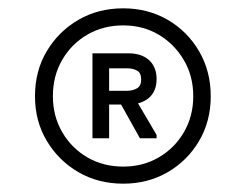

<svg xmlns="http://www.w3.org/2000/svg" viewBox="-20 -730 590 461"><path d="M276 -289Q216 -289 168.5 -316.5Q121 -344 92.5 -391.5Q64 -439 64 -499Q64 -560 92.5 -607.5Q121 -655 168.5 -682.5Q216 -710 276 -710Q335 -710 382.5 -682.5Q430 -655 458 -607Q486 -559 486 -499Q486 -439 458 -391.5Q430 -344 382.5 -316.5Q335 -289 276 -289ZM276 -330Q323 -330 361 -352Q399 -374 421.5 -412.5Q444 -451 444 -499Q444 -548 421 -586.5Q398 -625 360.5 -647Q323 -669 276 -669Q228 -669 190 -647Q152 -625 129.5 -586.5Q107 -548 107 -499Q107 -451 129.5 -412.5Q152 -374 190 -352Q228 -330 276 -330ZM316 -398 264 -491H306L356 -406V-398ZM202 -398V-602H288Q320 -602 338 -585.5Q356 -569 356 -540Q356 -511 337.5 -495Q319 -479 286 -479H242V-398ZM242 -512H285Q299 -512 309 -518Q319 -524 319 -539Q319 -555 309 -560.5Q299 -566 285 -566H242Z"/></svg>

Font: Fustat Light
Style: Regular
Weight: 300
Designer: Mohamed Gaber, Khaled Hosny, Laura Garcia Mut
Foundry: Kief Type Foundry, Alif Type Foundry, Hard Type Foundry
Version: Version 1.007